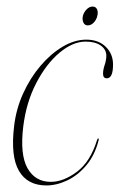

<svg xmlns="http://www.w3.org/2000/svg" viewBox="-20 -556 365 586"><path d="M241.5 -429Q202 -429 161.5 -395Q121 -361 90.5 -302.2Q60 -243.5 51 -170Q40.5 -84 64 -42.5Q87.5 -1 135 -1Q173.5 -1 214.5 -31.5Q255.5 -62 276 -128Q278 -133.5 279.5 -133.5Q282.5 -133.5 281 -128Q269.5 -82.5 243.8 -51.8Q218 -21 185.5 -5.5Q153 10 121.5 10Q64 10 38 -34.2Q12 -78.5 23 -170.5Q29 -223 50.5 -270.5Q72 -318 103.5 -355Q135 -392 171.2 -413.5Q207.5 -435 243.5 -435Q280.5 -435 302.8 -413.2Q325 -391.5 325 -359Q325 -317 306 -317Q294.5 -317 294.5 -331Q294.5 -343 299.5 -357.8Q304.5 -372.5 304.5 -386Q304.5 -405 287.5 -417Q270.5 -429 241.5 -429ZM248 -478.5Q238.5 -478.5 234.5 -487.2Q230.5 -496 233 -507.5Q236 -519 244.5 -527.5Q253 -536 262.5 -536Q272.5 -536 276.2 -527.5Q280 -519 277 -507.5Q274.5 -496 266.2 -487.2Q258 -478.5 248 -478.5Z"/></svg>

Font: Fraunces 144pt S000 Thin
Style: Italic
Weight: 100
Italic angle: -16°
Version: Version 1.000; ttfautohint (v1.8.3)